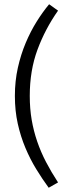

<svg xmlns="http://www.w3.org/2000/svg" viewBox="-20 -730 333 903"><path d="M209 153Q179 112 150.5 65.5Q122 19 99.5 -34.5Q77 -88 63.5 -148.5Q50 -209 50 -279Q50 -349 64 -411.5Q78 -474 101 -528.5Q124 -583 152.5 -628.5Q181 -674 211 -710L253 -680Q193 -595 156.5 -497Q120 -399 120 -279Q120 -219 129 -166.5Q138 -114 155 -64.5Q172 -15 196.5 32Q221 79 253 128Z"/></svg>

Font: Mukta Light
Style: Regular
Weight: 300
Designer: Girish Dalvi and Yashodeep Gholap
Foundry: Ek Type
Version: Version 2.538;PS 1.002;hotconv 16.6.51;makeotf.lib2.5.65220;